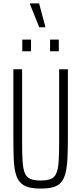

<svg xmlns="http://www.w3.org/2000/svg" viewBox="-20 -1092 474 1120"><path d="M217 8Q173 8 144 -0.5Q115 -9 97 -29Q79 -49 70.5 -83.5Q62 -118 60 -169.5Q58 -221 58 -293V-688H109V-260Q109 -192 112 -149Q115 -106 125 -82Q135 -58 157 -48.5Q179 -39 217 -39Q256 -39 277.5 -48.5Q299 -58 309 -82Q319 -106 322 -149Q325 -192 325 -260V-688H376V-293Q376 -221 373.5 -169.5Q371 -118 362.5 -83.5Q354 -49 337 -29Q320 -9 291 -0.5Q262 8 217 8ZM110 -793V-861H161V-793ZM272 -793V-861H323V-793ZM209 -933 155 -1067V-1072H208L244 -938V-933Z"/></svg>

Font: Saira ExtraCondensed Light
Style: Regular
Weight: 300
Width: 2
Designer: Hector Gatti with collaboration of the Omnibus-Type team
Foundry: Omnibus-Type
Version: Version 1.101